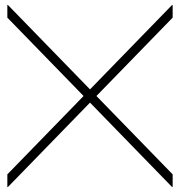

<svg xmlns="http://www.w3.org/2000/svg" viewBox="-20 -745 735 784"><path d="M10 18V-33L683 -725L685 -724V-673L12 19ZM10 -673V-724L12 -725L685 -33V18L683 19Z"/></svg>

Font: Lineal Thin
Style: Regular
Weight: 200
Designer: Created by Frank Adebiaye with contributions from Anton Moglia & Ariel Martín Pérez
Created by Frank ADEBIAYE with FontF
Foundry: Velvetyne Type Foundry
Version: Version 2.000;Glyphs 3.2 (3227)